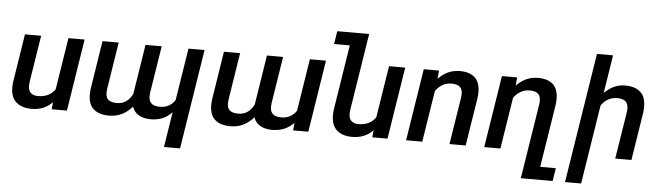

<svg xmlns="http://www.w3.org/2000/svg" viewBox="-54 -975 4817 1403"><g transform="rotate(5 2354.5 -273.5)"><path d="M339.8 0 345.2 -51.8Q313.5 -20.5 276.6 -5.4Q239.7 9.8 191.9 9.8Q121.1 9.8 80.1 -25.9Q39.1 -61.5 39.1 -135.7Q39.1 -158.7 43.5 -185.1L97.7 -528.3H216.3L162.1 -186Q159.7 -168.9 159.7 -158.7Q159.7 -120.6 179 -104Q198.2 -87.4 230.5 -87.4Q315.4 -87.4 356.4 -148.4L416.5 -528.3H535.2L451.7 0Z M1236.3 -145.5 1296.9 -528.3H1415L1299.3 203.1H1181.2L1222.2 -55.2Q1191.4 -22.5 1153.3 -6.3Q1115.2 9.8 1067.4 9.8Q1014.6 9.8 979.2 -10.5Q943.8 -30.8 930.7 -70.8Q895 -30.3 853.5 -10.3Q812 9.8 760.3 9.8Q687.5 9.8 647.7 -24.9Q607.9 -59.6 607.9 -132.8Q607.9 -155.8 612.3 -183.6L666.5 -528.3H785.2L731 -185.5Q728.5 -167.5 728.5 -156.2Q728.5 -117.7 749.3 -102.3Q770 -86.9 810.5 -86.9Q850.1 -86.9 879.4 -108.2Q908.7 -129.4 924.8 -166L981.9 -528.3H1100.6L1046.4 -186.5Q1043.9 -169.4 1043.9 -158.7Q1043.9 -120.6 1064.7 -103.8Q1085.4 -86.9 1125.5 -86.9Q1196.8 -86.9 1236.3 -145.5Z M2127 -145.5 2187.5 -528.3H2305.7L2222.2 0H2110.8L2116.2 -55.2Q2082.5 -22 2044.2 -6.1Q2005.9 9.8 1958 9.8Q1905.3 9.8 1869.9 -10.5Q1834.5 -30.8 1821.3 -70.8Q1785.6 -30.3 1744.1 -10.3Q1702.6 9.8 1650.9 9.8Q1578.1 9.8 1538.3 -24.9Q1498.5 -59.6 1498.5 -132.8Q1498.5 -155.8 1502.9 -183.6L1557.1 -528.3H1675.8L1621.6 -185.5Q1619.1 -167.5 1619.1 -156.2Q1619.1 -117.7 1639.9 -102.3Q1660.6 -86.9 1701.2 -86.9Q1740.7 -86.9 1770 -108.2Q1799.3 -129.4 1815.4 -166L1872.6 -528.3H1991.2L1937 -186.5Q1934.6 -169.4 1934.6 -158.7Q1934.6 -120.6 1955.3 -103.8Q1976.1 -86.9 2016.1 -86.9Q2087.4 -86.9 2127 -145.5Z M2886.7 -528.3 2803.2 0H2691.4L2696.8 -51.8Q2665 -20.5 2628.2 -5.4Q2591.3 9.8 2543.5 9.8Q2472.7 9.8 2431.9 -26.1Q2391.1 -62 2391.1 -136.2Q2391.1 -161.6 2395 -185.1L2469.2 -654.8H2354L2369.1 -750H2603L2513.7 -186Q2511.2 -168.9 2511.2 -158.7Q2511.2 -120.6 2530.5 -104Q2549.8 -87.4 2582 -87.4Q2667 -87.4 2708 -148.4L2768.1 -528.3Z M3117.7 -377 3058.1 0H2939.5L3022.9 -528.3H3134.8L3129.4 -467.8Q3164.1 -503.4 3202.6 -520.8Q3241.2 -538.1 3288.1 -538.1Q3357.9 -538.1 3396.7 -503.9Q3435.5 -469.7 3435.5 -395.5Q3435.5 -372.1 3431.2 -344.2L3376.5 0H3257.8L3312 -342.8Q3314.5 -356.4 3314.5 -372.1Q3314.5 -409.2 3294.4 -425.3Q3274.4 -441.4 3234.4 -441.4Q3164.1 -441.4 3117.7 -377Z M4047.4 107.9 4032.2 203.1H3798.8L3885.3 -342.8Q3887.7 -356.4 3887.7 -372.1Q3887.7 -409.2 3867.7 -425.3Q3847.7 -441.4 3807.6 -441.4Q3737.3 -441.4 3690.9 -377L3631.3 0H3512.7L3596.2 -528.3H3708L3702.6 -467.8Q3737.3 -503.4 3775.9 -520.8Q3814.5 -538.1 3861.3 -538.1Q3931.2 -538.1 3970 -503.9Q4008.8 -469.7 4008.8 -395.5Q4008.8 -372.1 4004.4 -344.2L3932.6 107.9Z M4333 -377.4 4241.2 203.1H4123L4273.9 -750H4392.1L4347.7 -470.2Q4382.8 -504.9 4419.7 -521.5Q4456.5 -538.1 4500.5 -538.1Q4571.3 -538.1 4611.1 -503.7Q4650.9 -469.2 4650.9 -394.5Q4650.9 -370.6 4646.5 -342.8L4592.3 0H4473.6L4527.8 -341.3Q4530.3 -355 4530.3 -370.6Q4530.3 -408.2 4510.3 -424.8Q4490.2 -441.4 4450.2 -441.4Q4378.4 -441.4 4333 -377.4Z"/></g></svg>

Font: Mardoto Medium
Style: Italic
Weight: 500
Italic angle: -12°
Designer: Christian Robertson, Vahan Hovhannisyan
Foundry: Google
Version: Version 1.000